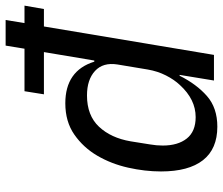

<svg xmlns="http://www.w3.org/2000/svg" viewBox="-75 -705 792 682"><g transform="rotate(-90 321.0 -364.0)"><path d="M396 -122H393Q363 -62 321 -25Q279 12 212 12Q133 12 93 -39Q53 -90 53 -188Q53 -245 66.5 -305Q80 -365 109 -414.5Q138 -464 184 -496Q230 -528 295 -528Q411 -528 443 -425H447L477 -604H327L338 -673H489L500 -740H591L580 -673H642L630 -604H568L467 0H376ZM246 -65Q309 -65 360 -121Q379 -141 394 -170.5Q409 -200 415 -235L433 -343Q441 -394 410 -422.5Q379 -451 323 -451Q252 -451 212 -408.5Q172 -366 160 -296L149 -227Q145 -204 145 -182Q145 -128 170 -96.5Q195 -65 246 -65Z"/></g></svg>

Font: IBM Plex Mono Text
Style: Italic
Weight: 450
Italic angle: -9°
Monospace: yes
Designer: Mike Abbink, Paul van der Laan, Pieter van Rosmalen
Foundry: Bold Monday
Version: Version 2.1